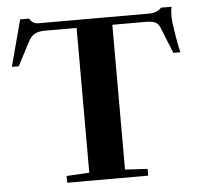

<svg xmlns="http://www.w3.org/2000/svg" viewBox="-50 -738 817 789"><g transform="rotate(-5 358.5 -343.0)"><path d="M195.8 0V-27.8L289.6 -33.2V-630.4H157.2Q133.3 -630.4 116.9 -621.8Q100.6 -613.3 88.4 -588.9L39.1 -494.1H10.7L61.5 -685.5H98.6Q111.3 -663.1 134.3 -663.1H591.3Q625 -663.1 642.6 -683.1H686Q682.1 -671.4 682.1 -639.2Q682.1 -625.5 689.7 -576.2Q697.3 -526.9 705.6 -493.7H676.8L632.8 -602.5Q626 -619.1 612.1 -624.8Q598.1 -630.4 571.8 -630.4H437V-33.2L529.8 -27.8V0Z"/></g></svg>

Font: Elstob 18pt
Style: Bold
Weight: 700
Designer: Peter S. Baker
Version: Version 1.015